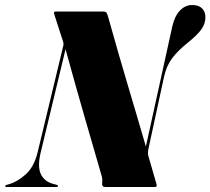

<svg xmlns="http://www.w3.org/2000/svg" viewBox="-74 -746 839 766"><path d="M88 -136Q75 -81 89 -51.2Q103 -21.5 139.5 -12L151 -9Q157.5 -7.5 157.5 -4Q157.5 0 150.5 0H-47.5Q-53.5 0 -53.5 -3.5Q-53.5 -6.5 -47.5 -8.5L-38.5 -11Q-4.5 -20.5 28.8 -50.5Q62 -80.5 76 -138L178.5 -563.5Q180.5 -572 177.5 -580.8Q174.5 -589.5 172 -597.5L142.5 -689Q138.5 -700 148.5 -700H337.5Q343.5 -700 348 -697.8Q352.5 -695.5 356 -683.5Q381.5 -592.5 401 -525.2Q420.5 -458 437.2 -401.8Q454 -345.5 470.8 -288.5Q487.5 -231.5 508 -161.5L613 -639Q622.5 -681.5 643.8 -703.8Q665 -726 692.5 -726Q719 -726 732.2 -712.5Q745.5 -699 745.5 -677.5Q745.5 -651.5 729.5 -629Q713.5 -606.5 675 -575.5Q635 -543.5 612.5 -513.2Q590 -483 580.5 -440L518.5 -153.5Q514.5 -134.5 518 -123.5L550.5 -11Q553.5 0 544.5 0H345.5Q332 0 333.5 -16Q334.5 -26 334 -31.2Q333.5 -36.5 332.5 -41Q321 -81.5 303.8 -140.2Q286.5 -199 266.8 -267.8Q247 -336.5 226.5 -409Q206 -481.5 187.5 -549.5Z"/></svg>

Font: Fraunces 144pt S000 Black
Style: Italic
Weight: 900
Italic angle: -16°
Version: Version 1.000; ttfautohint (v1.8.3)